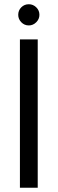

<svg xmlns="http://www.w3.org/2000/svg" viewBox="-20 -886 272 906"><path d="M74 0V-700H158V0ZM116 -766Q95 -766 80.5 -781Q66 -796 66 -816Q66 -837 80.5 -851.5Q95 -866 116 -866Q136 -866 151 -851.5Q166 -837 166 -816Q166 -796 151 -781Q136 -766 116 -766Z"/></svg>

Font: DeepMind Sans
Style: Regular
Weight: 400
Designer: Jonny Pinhorn / Modifications: Colophon Foundry
Foundry: Colophon Foundry
Version: Version 1.002; ttfautohint (v1.8.2)